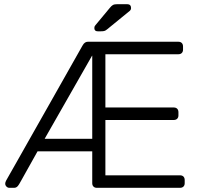

<svg xmlns="http://www.w3.org/2000/svg" viewBox="-20 -900 960 920"><path d="M25 0Q17 0 11 -6Q5 -12 5 -20Q5 -26 9 -34Q9 -34 11.5 -38.5Q14 -43 24.5 -61.5Q35 -80 58 -120.5Q81 -161 121 -232Q161 -303 223.5 -413Q286 -523 375 -681Q381 -692 387.5 -696Q394 -700 401 -700H834Q845 -700 851 -694Q857 -688 857 -677V-662Q857 -652 851 -646Q845 -640 834 -640H485V-385H812Q823 -385 829 -379Q835 -373 835 -362V-347Q835 -337 829 -331Q823 -325 812 -325H485V-60H842Q853 -60 859 -54Q865 -48 865 -37V-22Q865 -12 859 -6Q853 0 842 0H444Q434 0 428 -6Q422 -12 422 -22V-175H160Q127 -116 108.5 -83Q90 -50 82 -35.5Q74 -21 72 -18Q70 -15 70 -15Q66 -8 60.5 -4Q55 0 48 0ZM194 -235H422V-633H421ZM448 -750Q432 -750 432 -766Q432 -774 437 -779L506 -862Q514 -872 521 -876Q528 -880 543 -880H589Q608 -880 608 -861Q608 -854 603 -849L494 -760Q486 -753 479.5 -751.5Q473 -750 463 -750Z"/></svg>

Font: Rubik Light
Style: Regular
Weight: 300
Designer: Hubert and Fischer
Foundry: Hubert and Fischer
Version: Version 2.300;gftools[0.9.30]